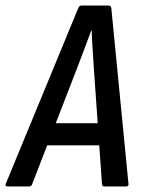

<svg xmlns="http://www.w3.org/2000/svg" viewBox="-49 -675 513 695"><path d="M-21 0Q-32 0 -28 -10L234 -645Q238 -655 246 -655H343Q353 -655 354 -645L416 -10Q418 0 406 0H330Q320 0 320 -10L291 -423Q289 -458 286.5 -493.5Q284 -529 283 -564H281Q268 -529 255 -494Q242 -459 228 -423L68 -10Q65 0 56 0ZM106 -149 135 -229H319L324 -149Z"/></svg>

Font: Sofia Sans Condensed SemiBold
Style: Italic
Weight: 600
Italic angle: -9°
Version: Version 4.100